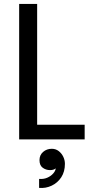

<svg xmlns="http://www.w3.org/2000/svg" viewBox="-20 -713 473 982"><path d="M180 248V202Q203 204 221.5 196Q240 188 252 174.5Q264 161 265 148Q255 157 236 157Q215 157 198.5 145Q182 133 182 106Q182 80 200.5 64Q219 48 245 48Q265 48 280 59.5Q295 71 303.5 88.5Q312 106 312 125Q312 165 293.5 193.5Q275 222 244.5 236.5Q214 251 180 248ZM170 -693V-75H413V0H78V-693Z"/></svg>

Font: Parkinsans
Style: Regular
Weight: 400
Designer: Red Stone, Indian Type Foundry
Foundry: Indian Type Foundry
Version: Version 1.000